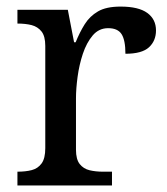

<svg xmlns="http://www.w3.org/2000/svg" viewBox="-20 -566 511 586"><path d="M321.8 0H33.2V-42Q58.6 -42 77.1 -46.9Q95.7 -51.8 106.9 -67.1Q118.2 -82.5 118.2 -113.8V-425.8Q118.2 -455.6 106.7 -470Q95.2 -484.4 76.7 -489.3Q58.1 -494.1 33.2 -494.1V-536.1H187L206.1 -437H210.9Q223.1 -467.3 238.5 -491.9Q253.9 -516.6 279.1 -531.2Q304.2 -545.9 348.1 -545.9Q402.8 -545.9 429.4 -526.6Q456.1 -507.3 456.1 -473.1Q456.1 -441.4 434.6 -421.6Q413.1 -401.9 362.8 -401.9Q362.8 -443.4 351.1 -461.7Q339.4 -480 310.1 -480Q281.7 -480 262.9 -457.8Q244.1 -435.5 232.9 -401.9Q221.7 -368.2 216.8 -331.5Q211.9 -294.9 211.9 -266.1V-108.9Q211.9 -79.6 223.4 -65.2Q234.9 -50.8 253.4 -46.4Q272 -42 293.9 -42H321.8Z"/></svg>

Font: Satisar Sharada
Style: Regular
Weight: 400
Designer: Vinodh Rajan & Sunil Mahnoori
Version: 2.2